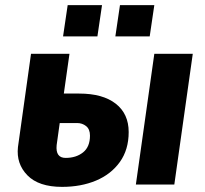

<svg xmlns="http://www.w3.org/2000/svg" viewBox="-20 -720 801 749"><path d="M510 0 582 -510H732L660 0ZM222 9Q131 9 87 -36Q43 -81 50 -146L101 -510H251L229 -355H289Q381 -355 431.5 -315.5Q482 -276 482 -205Q482 -136 447.5 -88Q413 -40 354.5 -15.5Q296 9 222 9ZM236 -104Q277 -104 304 -125.5Q331 -147 331 -191Q331 -216 316 -228Q301 -240 281 -240H213L201 -154Q196 -104 236 -104ZM430 -578 448 -700H582L564 -578ZM226 -578 244 -700H378L360 -578Z"/></svg>

Font: Finlandica
Style: Bold Italic
Weight: 700
Italic angle: -8°
Designer: Niklas Ekholm, Juho Hiilivirta, Jaakko Suomalainen
Foundry: Helsinki Type Studio
Version: Version 1.064; ttfautohint (v1.8.4.7-5d5b)